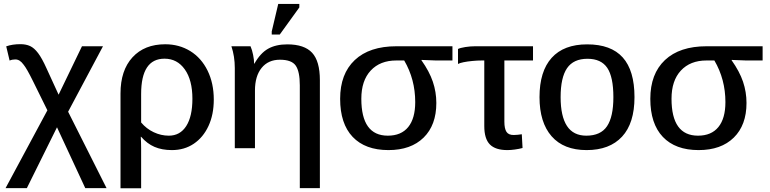

<svg xmlns="http://www.w3.org/2000/svg" viewBox="-20 -768 3989 995"><path d="M275.4 -108.4 119.1 207H8.8L225.6 -196.3L150.9 -347.7Q134.8 -380.4 122.8 -401.4Q110.8 -422.4 102.5 -432.6Q91.8 -447.3 81.5 -453.6Q71.3 -460 59.1 -460Q43 -460 29.8 -454.1L12.2 -527.8Q43.9 -539.1 85.9 -539.1Q114.7 -539.1 136 -529.3Q157.2 -519.5 177.5 -492.7Q197.8 -465.8 221.2 -413.6L283.7 -277.3L404.8 -528.3H513.7L333 -189L532.2 207H421.9Z M1087.9 -252Q1087.9 -174.3 1060.5 -115.2Q1033.2 -56.2 984.4 -23.2Q935.5 9.8 870.6 9.8Q819.3 9.8 780.8 -6.8Q742.2 -23.4 711.4 -59.1H709.5Q710.4 -44.4 710.9 -29.8Q711.4 -15.1 711.4 0V207.5H604.5V-283.7Q604.5 -403.3 666.5 -470.9Q728.5 -538.6 836.4 -538.6Q908.2 -538.6 965.8 -503.4Q1023.4 -467.8 1055.7 -402.1Q1087.9 -336.4 1087.9 -252ZM977.1 -256.3Q977.1 -353 937.7 -408.4Q898.4 -463.9 832.5 -463.9Q711.4 -463.9 711.4 -280.8V-133.3Q738.8 -100.6 776.6 -82.8Q814.5 -64.9 855 -64.9Q913.1 -64.9 945.1 -114.7Q977.1 -164.6 977.1 -256.3Z M1637.7 -352.1V207H1533.7V-325.7Q1533.7 -397.5 1512.5 -428Q1491.2 -458.5 1430.7 -458.5Q1370.1 -458.5 1335.7 -416Q1301.3 -373.5 1301.3 -298.8V0H1196.8V-415.5Q1196.8 -475.6 1179.2 -528.3H1278.3Q1286.6 -509.3 1291.7 -483.6Q1296.9 -458 1296.9 -438H1298.3Q1329.1 -492.7 1369.4 -515.4Q1409.7 -538.1 1468.8 -538.1Q1557.1 -538.1 1597.4 -494.6Q1637.7 -451.2 1637.7 -352.1ZM1531.2 -729.5 1429.7 -588.9H1388.2V-605L1421.9 -747.6H1531.2Z M2241.2 -234.4Q2241.2 -119.6 2175.3 -54.9Q2109.4 9.8 1993.2 9.8Q1872.6 9.8 1807.6 -58.6Q1742.7 -127 1742.7 -255.9Q1742.7 -385.3 1818.6 -456.8Q1894.5 -528.3 2034.7 -528.3H2324.7V-454.6H2239.3L2164.1 -457.5V-455.6Q2205.1 -397.9 2223.1 -344.5Q2241.2 -291 2241.2 -234.4ZM2131.8 -238.8Q2131.8 -356.9 2074.7 -454.6H2033.7Q1949.7 -454.6 1901.1 -402.3Q1852.5 -350.1 1852.5 -256.3Q1852.5 -64.9 1989.7 -64.9Q2059.1 -64.9 2095.5 -109.6Q2131.8 -154.3 2131.8 -238.8Z M2476.6 -454.6Q2453.6 -454.6 2428.2 -452.1Q2402.8 -449.7 2382.3 -445.6Q2361.8 -441.4 2353.5 -436.5V-514.2Q2365.2 -520 2391.4 -524.2Q2417.5 -528.3 2442.9 -528.3H2742.2V-454.6H2593.8V-137.2Q2593.8 -101.6 2604.7 -84.7Q2615.7 -67.9 2643.1 -68.4Q2653.3 -68.4 2663.3 -69.6Q2673.3 -70.8 2684.1 -72.3L2688 -1Q2669.9 3.9 2648.4 6.8Q2627 9.8 2609.4 9.8Q2547.4 9.8 2518.6 -19.5Q2489.7 -48.8 2489.7 -114.7V-454.6Z M3268.1 -264.6Q3268.1 -129.4 3203.6 -59.8Q3139.2 9.8 3020 9.8Q2901.4 9.8 2838.6 -61.8Q2775.9 -133.3 2775.9 -264.6Q2775.9 -398.4 2838.9 -468.3Q2901.9 -538.1 3022.9 -538.1Q3146.5 -538.1 3207.3 -470.2Q3268.1 -402.3 3268.1 -264.6ZM3158.7 -264.6Q3158.7 -369.1 3127 -416.3Q3095.2 -463.4 3024.4 -463.4Q2952.1 -463.4 2918.7 -414.8Q2885.3 -366.2 2885.3 -264.6Q2885.3 -165.5 2918.2 -115.2Q2951.2 -64.9 3018.6 -64.9Q3092.8 -64.9 3125.7 -113.8Q3158.7 -162.6 3158.7 -264.6Z M3848.6 -234.4Q3848.6 -119.6 3782.7 -54.9Q3716.8 9.8 3600.6 9.8Q3480 9.8 3415 -58.6Q3350.1 -127 3350.1 -255.9Q3350.1 -385.3 3426 -456.8Q3502 -528.3 3642.1 -528.3H3932.1V-454.6H3846.7L3771.5 -457.5V-455.6Q3812.5 -397.9 3830.6 -344.5Q3848.6 -291 3848.6 -234.4ZM3739.3 -238.8Q3739.3 -356.9 3682.1 -454.6H3641.1Q3557.1 -454.6 3508.5 -402.3Q3460 -350.1 3460 -256.3Q3460 -64.9 3597.2 -64.9Q3666.5 -64.9 3702.9 -109.6Q3739.3 -154.3 3739.3 -238.8Z"/></svg>

Font: Arimo Medium
Style: Regular
Weight: 500
Designer: Steve Matteson
Foundry: Monotype Imaging Inc.
Version: Version 1.33